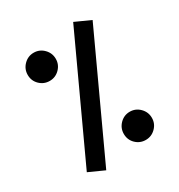

<svg xmlns="http://www.w3.org/2000/svg" viewBox="-161 -777 825 885"><g transform="rotate(-30 252.0 -334.0)"><path d="M357.4 -668 439.5 -630.9 147.5 0.5 65.4 -36.6ZM53.7 -561Q53.7 -591.8 75.7 -614Q97.7 -636.2 128.4 -636.2Q159.2 -636.2 181.2 -614Q203.1 -591.8 203.1 -561Q203.1 -530.3 181.2 -508.3Q159.2 -486.3 128.4 -486.3Q97.7 -486.3 75.7 -507.8Q53.7 -529.3 53.7 -561ZM301.3 -104Q301.3 -134.8 323.2 -157Q345.2 -179.2 376 -179.2Q406.7 -179.2 428.7 -157Q450.7 -134.8 450.7 -104Q450.7 -73.2 428.7 -51.3Q406.7 -29.3 376 -29.3Q345.2 -29.3 323.2 -50.8Q301.3 -72.3 301.3 -104Z"/></g></svg>

Font: Vazir Medium UI
Style: Medium-UI
Weight: 500
Designer: Saber Rastikerdar
Foundry: Saber Rastikerdar
Version: Version 30.0.0